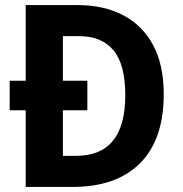

<svg xmlns="http://www.w3.org/2000/svg" viewBox="-20 -734 717 754"><path d="M285 -714Q388 -714 464 -674Q540 -634 581.5 -556.5Q623 -479 623 -364Q623 -186 530 -93Q437 0 266 0H81V-301H18V-417H81V-714ZM292 -592H227V-417H323V-301H227V-122H279Q472 -122 472 -360Q472 -481 425.5 -536.5Q379 -592 292 -592Z"/></svg>

Font: Noto Sans Gurmukhi UI SemiCondensed
Style: Bold
Weight: 700
Width: 4
Designer: Jelle Bosma - Monotype Design Team
Foundry: Monotype Imaging Inc.
Version: Version 2.004; ttfautohint (v1.8.4.7-5d5b)